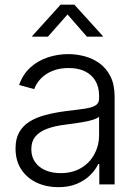

<svg xmlns="http://www.w3.org/2000/svg" viewBox="-20 -776 582 808"><path d="M225.1 11.7Q175.8 11.7 135 -7.1Q94.2 -25.9 69.8 -62.5Q45.4 -99.1 45.4 -151.4Q45.4 -191.9 60.8 -219.2Q76.2 -246.6 104.2 -264.2Q132.3 -281.7 170.9 -292Q209.5 -302.2 255.4 -308.1Q301.3 -314 332.8 -318.1Q364.3 -322.3 380.6 -331.5Q397 -340.8 397 -361.3V-373Q397 -409.2 381.8 -435.3Q366.7 -461.4 338.1 -475.6Q309.6 -489.7 269 -489.7Q230 -489.7 200.4 -477.5Q170.9 -465.3 151.6 -445.1Q132.3 -424.8 124 -400.9L60.5 -418.5Q76.2 -463.4 107.7 -491.9Q139.2 -520.5 180.9 -534.4Q222.7 -548.3 267.6 -548.3Q301.3 -548.3 335.7 -539.3Q370.1 -530.3 398.9 -509.5Q427.7 -488.8 445.1 -454.1Q462.4 -419.4 462.4 -368.2V0H397.9V-85.9H393.6Q381.8 -61 359.4 -38.8Q336.9 -16.6 303.5 -2.4Q270 11.7 225.1 11.7ZM234.9 -47.4Q284.7 -47.4 321 -68.8Q357.4 -90.3 377.2 -127.2Q397 -164.1 397 -208V-284.7Q390.1 -278.3 374 -272.9Q357.9 -267.6 337.2 -263.7Q316.4 -259.8 294.7 -256.8Q272.9 -253.9 255.4 -251.5Q210 -246.1 177.7 -233.9Q145.5 -221.7 128.7 -201.2Q111.8 -180.7 111.8 -148.4Q111.8 -116.2 127.7 -93.8Q143.6 -71.3 171.4 -59.3Q199.2 -47.4 234.9 -47.4ZM181.6 -621.6H115.7V-624.5L234.9 -756.3H293L412.6 -624.5V-621.6H345.7L264.2 -715.3Z"/></svg>

Font: Inter 17pt Light
Style: Regular
Weight: 300
Version: Version 4.001;git-66647c0bb